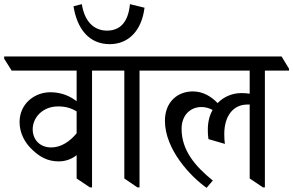

<svg xmlns="http://www.w3.org/2000/svg" viewBox="-59 -894 1408 922"><path d="M223 -119C257 -119 287 -131 309 -149V-37L373 6H383V-555H498V-564L462 -623H-39V-612L-3 -555H309V-408C279 -431 238 -451 183 -451C107 -451 35 -396 35 -308C35 -256 59 -209 97 -174C131 -142 168 -119 223 -119ZM98 -273C98 -329 145 -383 220 -383C254 -383 281 -376 309 -359V-254C275 -213 233 -186 187 -186C130 -186 98 -226 98 -273Z M468 -682C557 -682 621 -745 635 -857L565 -874C557 -788 518 -747 455 -747C388 -747 346 -796 334 -874L294 -864C311 -756 368 -682 468 -682ZM601 6H611V-555H727V-564L691 -623H421V-613L457 -555H538V-37Z M933 8 963 -27C876 -97 813 -174 813 -275C813 -342 856 -380 908 -380C928 -380 945 -375 962 -366C947 -340 939 -308 939 -272C939 -255 939 -246 942 -226L1021 -203C1019 -216 1018 -230 1018 -251C1018 -333 1058 -392 1129 -392C1133 -392 1136 -392 1140 -392V-37L1204 6H1213V-555H1329V-564L1293 -623H649V-612L685 -555H1140V-444C1129 -446 1115 -447 1100 -447C1057 -447 1016 -430 986 -399C955 -431 916 -455 867 -455C794 -455 733 -405 733 -314C733 -177 855 -47 933 8Z"/></svg>

Font: Noto Serif Devanagari SemiCondensed
Style: Regular
Weight: 400
Width: 4
Designer: Universal Thirst, Indian Type Foundry and the Monotype Design Team
Foundry: Monotype Imaging Inc.
Version: Version 2.004